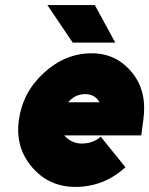

<svg xmlns="http://www.w3.org/2000/svg" viewBox="-20 -721 585 753"><path d="M534 -190 542 -250Q558 -362 499 -435Q437 -512 340 -512Q236 -512 153 -436Q69 -360 54 -250Q39 -143 106 -65Q172 12 276 12Q387 12 472 -65L375 -185Q345 -158 300 -158Q275 -158 254 -171Q248 -175 242.5 -179.5Q237 -184 232 -190ZM314 -352Q336 -352 350 -342Q362 -335 370 -320H247Q258 -332 270 -340Q290 -352 314 -352ZM265 -554H432L352 -701H166Z"/></svg>

Font: Unageo
Style: Black-Italic
Weight: 900
Designer: Richard Sepsi
Foundry: Richard Sepsi
Version: Version 2.000